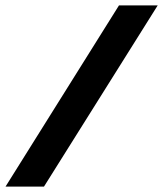

<svg xmlns="http://www.w3.org/2000/svg" viewBox="-64 -694 606 714"><path d="M-43.5 0H99.5L522.5 -674H378.5Z"/></svg>

Font: Anybody
Style: Bold Italic
Weight: 700
Italic angle: -10°
Designer: Tyler Finck
Foundry: Etcetera Type Company
Version: Version 1.113;gftools[0.9.25]